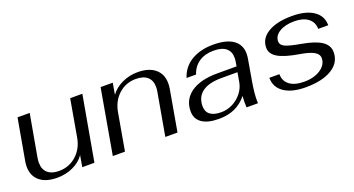

<svg xmlns="http://www.w3.org/2000/svg" viewBox="-39 -927 2516 1364"><g transform="rotate(-20 1218.5 -245.0)"><path d="M43 -139Q43 -161 47 -180L102 -490H194L137 -170Q134 -152 134 -135Q134 -85 164 -58Q194 -31 250 -31Q326 -31 381.5 -80.5Q437 -130 451 -211L500 -490H592L505 0H413L428 -86Q397 -41 342 -15.5Q287 10 222 10Q137 10 90 -29Q43 -68 43 -139Z M730 -490H822L807 -404Q839 -448 894 -474Q949 -500 1012 -500Q1097 -500 1144 -460.5Q1191 -421 1191 -352Q1191 -333 1188 -313L1133 0H1041L1098 -323Q1101 -341 1101 -356Q1101 -406 1071 -432.5Q1041 -459 984 -459Q908 -459 853.5 -409.5Q799 -360 785 -279L736 0H644Z M1272 -109Q1272 -198 1343 -248Q1414 -298 1542 -298H1688L1694 -334Q1696 -344 1696 -362Q1696 -408 1665 -433.5Q1634 -459 1572 -459Q1506 -459 1461 -428.5Q1416 -398 1398 -342H1326Q1350 -418 1417.5 -459Q1485 -500 1584 -500Q1683 -500 1734.5 -463.5Q1786 -427 1786 -359Q1786 -343 1783 -323L1755 -161Q1747 -114 1743.5 -77.5Q1740 -41 1741 0H1655L1654 -40Q1654 -56 1656 -86Q1580 10 1446 10Q1360 10 1316 -21Q1272 -52 1272 -109ZM1668 -188 1680 -257H1559Q1463 -257 1413.5 -220.5Q1364 -184 1364 -114Q1364 -72 1392.5 -50.5Q1421 -29 1476 -29Q1522 -29 1563.5 -50.5Q1605 -72 1633 -108.5Q1661 -145 1668 -188Z M1879 -142H1955Q1955 -90 1993.5 -60.5Q2032 -31 2105 -31Q2154 -31 2193 -46Q2232 -61 2254.5 -87Q2277 -113 2277 -146Q2277 -177 2243.5 -196Q2210 -215 2136 -227Q2028 -245 1979.5 -274.5Q1931 -304 1931 -350Q1931 -420 1998 -460Q2065 -500 2179 -500Q2283 -500 2341.5 -460.5Q2400 -421 2400 -350H2324Q2324 -401 2286 -430Q2248 -459 2182 -459Q2113 -459 2069.5 -432.5Q2026 -406 2026 -363Q2026 -336 2057.5 -321Q2089 -306 2175 -291Q2277 -273 2324 -241Q2371 -209 2371 -158Q2371 -79 2298.5 -34.5Q2226 10 2100 10Q1997 10 1938 -30Q1879 -70 1879 -142Z"/></g></svg>

Font: Fahkwang
Style: Italic
Weight: 400
Italic angle: -10°
Version: Version 1.000; ttfautohint (v1.6)